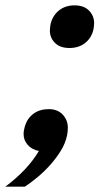

<svg xmlns="http://www.w3.org/2000/svg" viewBox="-77 -554 381 716"><path d="M-57 142Q26 80 68 9Q42 4 26.5 -13.5Q11 -31 11 -54Q11 -67 16 -84Q25 -113 48 -130Q71 -147 105 -147Q138 -147 157 -126.5Q176 -106 176 -78Q176 -62 173 -49Q167 -20 150.5 7Q134 34 112 59Q90 84 65 105Q40 126 16 142H-57ZM182 -375Q147 -375 128 -394Q109 -413 109 -440Q109 -451 112 -466Q120 -497 143.5 -515.5Q167 -534 201 -534Q236 -534 255 -514.5Q274 -495 274 -468Q274 -457 271 -442Q263 -411 239.5 -393Q216 -375 182 -375Z"/></svg>

Font: IBM Plex Serif SmBld
Style: Italic
Weight: 600
Italic angle: -14°
Designer: Mike Abbink, Paul van der Laan, Pieter van Rosmalen
Foundry: Bold Monday
Version: Version 3.001